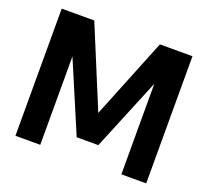

<svg xmlns="http://www.w3.org/2000/svg" viewBox="-125 -895 1138 1050"><g transform="rotate(20 443.5 -370.0)"><path d="M63 0V-740H252.5L446 -272.5L634.5 -740H824V0H679.5V-527L506.5 -107H380.5L207.5 -514.5V0Z"/></g></svg>

Font: Encode Sans SmCnd
Style: Bold
Weight: 700
Width: 4
Designer: Multiple Designers
Foundry: Impallari Type
Version: Version 3.002; ttfautohint (v1.8.3) -l 8 -r 50 -G 200 -x 14 